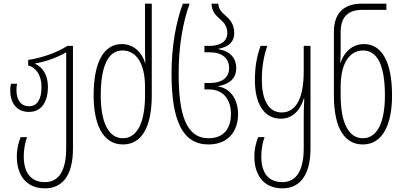

<svg xmlns="http://www.w3.org/2000/svg" viewBox="-20 -780 2208 1050"><path d="M226 250C317 250 379 185 379 33V-529H349C289 -492 218 -466 134 -452V-422C173 -413 207 -372 207 -306C207 -242 187 -199 139 -199C93 -199 70 -236 70 -286C70 -299 71 -312 73 -322H40C37 -311 36 -299 36 -285C36 -221 68 -168 139 -168C208 -168 242 -225 242 -305C242 -368 215 -412 172 -431V-433C236 -444 293 -466 342 -494V31C342 155 300 216 226 216C149 216 110 164 110 77C110 28 120 -9 128 -30H93C85 -11 72 28 72 77C72 166 114 250 226 250Z M652 10C747 10 810 -72 810 -258V-760H773V-506C773 -484 774 -463 775 -437H773C759 -487 715 -539 646 -539C548 -539 492 -441 492 -258C492 -109 538 10 652 10ZM652 -24C573 -24 531 -112 531 -258C531 -420 572 -504 650 -504C728 -504 773 -428 773 -307V-257C773 -110 730 -24 652 -24Z M1120 10C1226 10 1282 -60 1282 -156C1282 -234 1242 -296 1174 -307V-309C1235 -320 1272 -351 1272 -408C1272 -459 1242 -500 1174 -511V-513C1240 -525 1261 -559 1261 -599C1261 -645 1239 -673 1215 -693C1193 -712 1174 -731 1174 -760H1137C1137 -717 1161 -695 1185 -674C1206 -656 1223 -635 1223 -599C1223 -552 1182 -529 1125 -529H1098V-494H1126C1194 -494 1233 -462 1233 -408C1233 -359 1199 -326 1125 -326H1098V-291H1124C1195 -291 1243 -242 1243 -157C1243 -78 1204 -24 1121 -24C998 -24 957 -152 957 -379C957 -525 979 -655 1017 -760H980C943 -662 918 -526 918 -379C918 -122 977 10 1120 10Z M1525 250C1615 250 1678 184 1678 32V-529H1641V-390C1641 -221 1586 -165 1521 -165C1442 -165 1412 -245 1412 -343C1412 -415 1422 -469 1441 -529H1405C1384 -470 1374 -414 1374 -341C1374 -217 1421 -131 1516 -131C1571 -131 1619 -166 1641 -241H1644C1641 -190 1641 -154 1641 -121V31C1641 155 1599 216 1524 216C1447 216 1409 164 1409 77C1409 28 1419 -9 1427 -30H1392C1384 -11 1371 28 1371 77C1371 166 1413 250 1525 250Z M1964 10C2078 10 2124 -109 2124 -258C2124 -441 2068 -539 1971 -539C1901 -539 1858 -487 1843 -437H1841C1842 -463 1843 -484 1843 -506V-606C1843 -684 1881 -726 1960 -726H2093V-760H1958C1861 -760 1806 -708 1806 -606V-258C1806 -72 1869 10 1964 10ZM1964 -24C1886 -24 1843 -110 1843 -257V-307C1843 -428 1888 -504 1966 -504C2045 -504 2085 -420 2085 -258C2085 -112 2044 -24 1964 -24Z"/></svg>

Font: Noto Sans Georgian ExtraCondensed ExtraLight
Style: Regular
Weight: 200
Width: 2
Designer: Monotype Design Team, Akaki Razmadze
Foundry: Google LLC
Version: Version 2.005